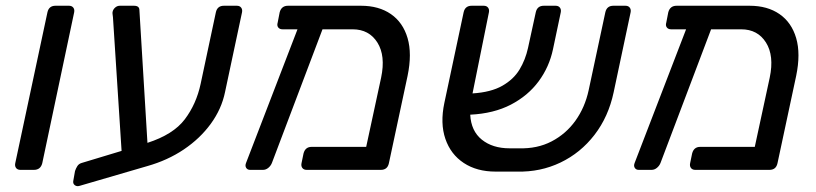

<svg xmlns="http://www.w3.org/2000/svg" viewBox="-20 -591 2840 668"><path d="M51 0Q41 0 36 -6.5Q31 -13 33 -23L145 -548Q150 -571 173 -571H220Q230 -571 235 -564.5Q240 -558 238 -548L127 -23Q121 0 98 0Z M259 55Q248 59 240.5 53.5Q233 48 235 38L241 4Q244 -5 249 -13Q254 -21 264 -24L403 -66L373 -531Q372 -539 371.5 -543Q371 -547 372 -551Q374 -559 381 -565Q388 -571 397 -571H446Q465 -571 465 -556L493 -94Q583 -123 623 -176Q663 -229 678 -299L731 -548Q736 -571 759 -571H804Q814 -571 819 -564.5Q824 -558 822 -548L763 -271Q751 -212 713.5 -160.5Q676 -109 619.5 -71Q563 -33 492 -13Z M850 0Q841 0 836.5 -7Q832 -14 836 -24L1015 -489H963Q953 -489 948 -495.5Q943 -502 946 -512L953 -548Q959 -571 982 -571H1236Q1298 -571 1340 -542Q1382 -513 1398 -458.5Q1414 -404 1398 -327L1333 -23Q1328 0 1305 0H1047Q1037 0 1032 -6.5Q1027 -13 1029 -23L1036 -57Q1042 -80 1064 -80H1254L1306 -321Q1322 -397 1293 -443Q1264 -489 1207 -489H1102L926 -24Q922 -14 913.5 -7Q905 0 895 0Z M1785 -75Q1849 -73 1899 -99Q1949 -125 1982 -171Q2015 -217 2028 -277L2086 -548Q2091 -571 2114 -571H2156Q2166 -571 2171 -564.5Q2176 -558 2174 -548L2115 -270Q2097 -185 2048.5 -122Q2000 -59 1930 -25.5Q1860 8 1779 6H1704Q1639 6 1593.5 -24Q1548 -54 1529.5 -108Q1511 -162 1526 -233L1593 -548Q1598 -571 1621 -571H1663Q1673 -571 1678 -564.5Q1683 -558 1681 -548L1624 -266Q1688 -270 1727.5 -292.5Q1767 -315 1787.5 -349Q1808 -383 1817 -424L1844 -548Q1849 -571 1872 -571H1913Q1923 -571 1928 -564.5Q1933 -558 1931 -548L1904 -420Q1891 -358 1854 -308Q1817 -258 1757.5 -227Q1698 -196 1616 -192Q1619 -135 1656.5 -105Q1694 -75 1753 -75Z M2202 0Q2193 0 2188.5 -7Q2184 -14 2188 -24L2367 -489H2315Q2305 -489 2300 -495.5Q2295 -502 2298 -512L2305 -548Q2311 -571 2334 -571H2588Q2650 -571 2692 -542Q2734 -513 2750 -458.5Q2766 -404 2750 -327L2685 -23Q2680 0 2657 0H2399Q2389 0 2384 -6.5Q2379 -13 2381 -23L2388 -57Q2394 -80 2416 -80H2606L2658 -321Q2674 -397 2645 -443Q2616 -489 2559 -489H2454L2278 -24Q2274 -14 2265.5 -7Q2257 0 2247 0Z"/></svg>

Font: Lubike
Style: Italic
Weight: 400
Italic angle: -12°
Foundry: Honoka55
Version: Version 1.000;July 22, 2022;FontCreator 14.0.0.2862 64-bit